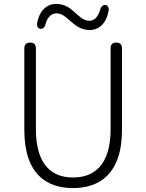

<svg xmlns="http://www.w3.org/2000/svg" viewBox="-20 -946 745 979"><path d="M104 -506V-284C104 -55 221 13 352 13C483 13 602 -55 602 -284V-506V-700C602 -719 592 -729 573 -729C554 -729 544 -719 544 -700V-288C544 -98 455 -41 352 -41C251 -41 163 -98 163 -288V-700C163 -719 153 -729 134 -729C115 -729 104 -719 104 -700ZM342 -836C367 -814 395 -793 437 -793C490 -793 524 -833 534 -892C536 -906 530 -920 516 -921C503 -922 492 -907 490 -894C480 -860 461 -840 435 -840C406 -840 385 -862 361 -883C337 -905 310 -926 267 -926C213 -926 179 -885 169 -827C167 -813 173 -800 187 -799C201 -798 211 -812 213 -826C222 -859 243 -878 268 -878C297 -878 318 -857 342 -836Z"/></svg>

Font: GenSenRounded2 TW L
Style: Regular
Weight: 300
Version: Version 2.100;PS 2.1;hotconv 16.6.51;makeotf.lib2.5.65220 DE